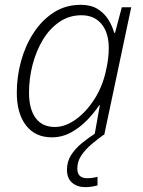

<svg xmlns="http://www.w3.org/2000/svg" viewBox="-20 -561 595 798"><path d="M195.3 9.8Q126.5 9.8 88.1 -39.8Q49.8 -89.4 49.8 -176.3Q49.8 -242.7 67.6 -307.4Q85.4 -372.1 119.9 -424.8Q154.3 -477.5 203.6 -509.3Q252.9 -541 315.9 -541Q358.4 -541 386.5 -523.2Q414.6 -505.4 430.9 -478.5Q447.3 -451.7 454.6 -424.3H458L486.3 -530.8H525.4L413.1 0H373L395 -124H392.6Q373 -94.2 343.5 -63.2Q314 -32.2 276.4 -11.2Q238.8 9.8 195.3 9.8ZM208.5 -33.2Q250.5 -33.2 293.7 -63.7Q336.9 -94.2 371.1 -146.7Q405.3 -199.2 419.9 -265.1Q426.8 -294.9 429.4 -317.9Q432.1 -340.8 432.1 -360.4Q432.1 -424.8 401.9 -461.2Q371.6 -497.6 318.8 -497.6Q267.6 -497.6 227.1 -470Q186.5 -442.4 158.4 -396Q130.4 -349.6 115.5 -292.2Q100.6 -234.9 100.6 -175.8Q100.6 -108.4 127.9 -70.8Q155.3 -33.2 208.5 -33.2ZM334.5 216.8Q301.3 216.8 279.8 198.5Q258.3 180.2 258.3 144.5Q258.3 110.8 275.4 83.7Q292.5 56.6 319.8 34.4Q347.2 12.2 377 -7.3L409.7 0Q387.2 16.1 362.1 37.1Q336.9 58.1 319.1 83.5Q301.3 108.9 301.3 139.2Q301.3 179.7 342.3 179.7Q354.5 179.7 365.5 178Q376.5 176.3 385.3 173.8V209.5Q375 212.4 362.1 214.6Q349.1 216.8 334.5 216.8Z"/></svg>

Font: Open Sans Light
Style: Italic
Weight: 300
Italic angle: -12°
Designer: Monotype Design Team
Foundry: Monotype Imaging Inc.
Version: Version 3.003; ttfautohint (v1.8.4)